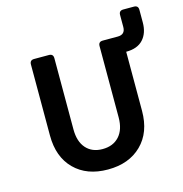

<svg xmlns="http://www.w3.org/2000/svg" viewBox="-101 -752 813 854"><g transform="rotate(-15 305.5 -325.0)"><path d="M82 -203V-530Q82 -550 102 -550H170Q190 -550 190 -530V-202Q190 -146 217.5 -115Q245 -84 293 -84Q342 -84 370 -115Q398 -146 398 -202V-530Q398 -550 418 -550H487Q522 -550 522 -585V-640Q522 -660 542 -660H591Q611 -660 611 -640V-582Q611 -533 584.5 -504Q558 -475 506 -475V-203Q506 -104 448 -47Q390 10 293 10Q196 10 139 -47Q82 -104 82 -203Z"/></g></svg>

Font: Pitagon Sans Mono SemiBold
Style: Regular
Weight: 600
Monospace: yes
Designer: Travis Tran
Foundry: Pitagon
Version: Version 1.001; ttfautohint (v1.8.4.7-5d5b);gftools[0.9.26]